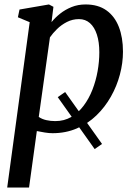

<svg xmlns="http://www.w3.org/2000/svg" viewBox="-20 -588 610 862"><path d="M438.1 58.3 405 81.3 239.3 -151.8 272.4 -174.9ZM12.3 254 113.3 -488.4 60.3 -510.5 67.6 -545.2 199.7 -568 219.9 -557.4 211.3 -488.7Q227.2 -508.6 249.9 -526.7Q272.7 -544.8 301.4 -556.4Q330.1 -568 364.2 -568Q420.7 -568 457.9 -541.4Q495.1 -514.8 513.6 -467.2Q532.1 -419.6 532.1 -356Q532.1 -305.3 518.3 -253.3Q504.6 -201.4 477.9 -154.2Q451.3 -107 413 -70Q374.7 -32.9 325.1 -11.5Q275.5 10 216 10Q199.4 10 181 6.9Q162.5 3.8 145.4 0.4L110.4 254ZM154 -62.9Q169.2 -52.8 188.2 -48.6Q207.2 -44.3 228.3 -44.3Q268.4 -44.3 300.1 -63Q331.8 -81.7 355.5 -113.4Q379.3 -145.1 394.9 -185.1Q410.5 -225.1 418.2 -268.4Q425.9 -311.6 425.9 -352.8Q425.9 -399.3 415 -432.7Q404.1 -466.2 383.8 -484.2Q363.5 -502.2 334.6 -502.2Q305.7 -502.2 280.6 -489.4Q255.5 -476.6 236.1 -457.6Q216.7 -438.6 204.2 -420.3Z"/></svg>

Font: Merriweather Light
Style: Italic
Weight: 300
Italic angle: -7.8°
Designer: Eben Sorkin
Foundry: Eben Sorkin
Version: Version 2.101